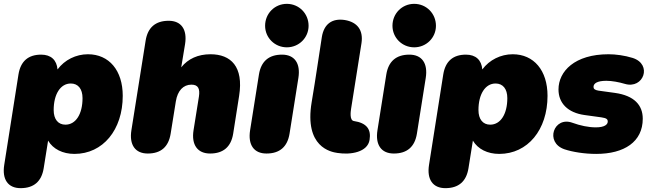

<svg xmlns="http://www.w3.org/2000/svg" viewBox="-28 -788 3389 998"><path d="M79 190C148 190 188 155 199 87L222 -57C248 -13 298 12 359 12C507 12 610 -113 610 -290C610 -422 539 -506 429 -506C367 -506 308 -477 271 -427C267 -476 237 -504 186 -504C118 -504 79 -469 68 -401L-6 69C-18 145 14 190 79 190ZM312 -140C274 -140 251 -168 251 -216C251 -298 286 -354 340 -354C378 -354 401 -326 401 -278C401 -195 366 -140 312 -140Z M740 10C809 10 848 -25 859 -93L886 -261C895 -317 925 -348 967 -348C1003 -348 1012 -326 1006 -286L978 -111C966 -35 999 10 1064 10C1133 10 1173 -25 1184 -93L1215 -290C1239 -442 1172 -506 1066 -506C1002 -506 950 -483 914 -438L934 -559C946 -635 914 -680 849 -680C780 -680 740 -645 729 -577L655 -111C643 -35 675 10 740 10Z M1357 10C1426 10 1466 -25 1477 -93L1523 -383C1535 -459 1503 -504 1438 -504C1369 -504 1329 -469 1318 -401L1272 -111C1260 -35 1292 10 1357 10ZM1463 -542C1526 -542 1576 -592 1576 -654C1576 -718 1526 -768 1463 -768C1400 -768 1350 -718 1350 -654C1350 -592 1400 -542 1463 -542Z M1893 -61C1902 -116 1878 -149 1811 -159C1788 -163 1795 -210 1797 -223L1851 -564C1861 -631 1830 -673 1764 -684C1698 -694 1656 -663 1645 -596C1622 -450 1617 -406 1592 -257C1553 -23 1692 2 1726 7C1795 18 1883 3 1893 -61Z M2019 10C2088 10 2128 -25 2139 -93L2185 -383C2197 -459 2165 -504 2100 -504C2031 -504 1991 -469 1980 -401L1934 -111C1922 -35 1954 10 2019 10ZM2125 -542C2188 -542 2238 -592 2238 -654C2238 -718 2188 -768 2125 -768C2062 -768 2012 -718 2012 -654C2012 -592 2062 -542 2125 -542Z M2287 190C2356 190 2396 155 2407 87L2430 -57C2456 -13 2506 12 2567 12C2715 12 2818 -113 2818 -290C2818 -422 2747 -506 2637 -506C2575 -506 2516 -477 2479 -427C2475 -476 2445 -504 2394 -504C2326 -504 2287 -469 2276 -401L2202 69C2190 145 2222 190 2287 190ZM2520 -140C2482 -140 2459 -168 2459 -216C2459 -298 2494 -354 2548 -354C2586 -354 2609 -326 2609 -278C2609 -195 2574 -140 2520 -140Z M3071 12C3217 12 3313 -51 3313 -171C3313 -242 3268 -291 3169 -305L3082 -317C3063 -320 3057 -327 3057 -336C3057 -354 3075 -368 3124 -368C3153 -368 3190 -361 3220 -352C3317 -323 3365 -454 3260 -487C3218 -500 3172 -506 3135 -506C2959 -506 2875 -417 2875 -323C2875 -252 2923 -202 3011 -190L3098 -178C3124 -174 3131 -169 3131 -156C3131 -141 3115 -126 3069 -126C3031 -126 2988 -135 2947 -150C2851 -185 2802 -48 2906 -12C2948 2 3010 12 3071 12Z"/></svg>

Font: SN Pro Black
Style: Italic
Weight: 900
Italic angle: -9°
Designer: Tobias Whetton
Foundry: Supernotes
Version: Version 1.001;Glyphs 3.2 (3249)